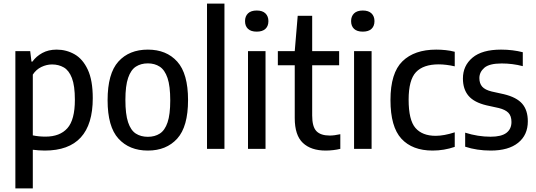

<svg xmlns="http://www.w3.org/2000/svg" viewBox="-20 -828 2984 1068"><path d="M65.5 220V-543.5H148L155 -485.5H160.5Q181 -514.5 215.2 -533.2Q249.5 -552 295 -552Q349 -552 394.8 -526Q440.5 -500 468.2 -440.8Q496 -381.5 496 -282Q496 9.5 229 9.5Q212.5 9.5 195 8.2Q177.5 7 162.5 5V220ZM233 -68Q313 -68 354.8 -114.8Q396.5 -161.5 396.5 -273Q396.5 -351.5 380 -394Q363.5 -436.5 334.8 -453Q306 -469.5 269.5 -469.5Q239.5 -469.5 210.2 -455.5Q181 -441.5 162.5 -413V-75Q195.5 -68 233 -68Z M802.5 9.5Q699.5 9.5 639 -56.8Q578.5 -123 578.5 -270.5Q578.5 -419 638.5 -485.5Q698.5 -552 802.5 -552Q906 -552 966 -485.2Q1026 -418.5 1026 -271.5Q1026 -123.5 965.8 -57Q905.5 9.5 802.5 9.5ZM802.5 -67Q841 -67 869 -85Q897 -103 912 -147Q927 -191 927 -269.5Q927 -349.5 911.8 -394.2Q896.5 -439 868.5 -457.2Q840.5 -475.5 802.5 -475.5Q764 -475.5 736 -457.5Q708 -439.5 692.8 -395.2Q677.5 -351 677.5 -272.5Q677.5 -192.5 692.5 -147.8Q707.5 -103 735.5 -85Q763.5 -67 802.5 -67Z M1131.5 0V-808H1228.5V0Z M1359.5 0V-543.5H1457V0ZM1408 -652Q1376 -652 1359.5 -667.5Q1343 -683 1343 -710.5Q1343 -737.5 1359.5 -753.5Q1376 -769.5 1408 -769.5Q1440 -769.5 1456.5 -753.5Q1473 -737.5 1473 -710.5Q1473 -683 1456.5 -667.5Q1440 -652 1408 -652Z M1791.5 9.5Q1710 9.5 1664.8 -33Q1619.5 -75.5 1619.5 -171.5V-465H1525.5V-543.5H1619.5L1636 -740H1716.5V-543.5H1866.5V-465H1716.5V-185.5Q1716.5 -123 1740.2 -98.5Q1764 -74 1814.5 -74Q1839 -74 1873 -81.5V0Q1855 4.5 1833.5 7Q1812 9.5 1791.5 9.5Z M1949.5 0V-543.5H2047V0ZM1998 -652Q1966 -652 1949.5 -667.5Q1933 -683 1933 -710.5Q1933 -737.5 1949.5 -753.5Q1966 -769.5 1998 -769.5Q2030 -769.5 2046.5 -753.5Q2063 -737.5 2063 -710.5Q2063 -683 2046.5 -667.5Q2030 -652 1998 -652Z M2386.5 9.5Q2273.5 9.5 2212.8 -56.5Q2152 -122.5 2152 -271.5Q2152 -422 2218.5 -487Q2285 -552 2406.5 -552Q2432.5 -552 2458.8 -549.2Q2485 -546.5 2509.5 -540V-459Q2486 -464.5 2463 -467.2Q2440 -470 2420.5 -470Q2335 -470 2294 -426.8Q2253 -383.5 2253 -273.5Q2253 -160 2291 -116.2Q2329 -72.5 2403.5 -72.5Q2449.5 -72.5 2509.5 -92V-11Q2450 9.5 2386.5 9.5Z M2710 9.5Q2632.5 9.5 2567.5 -12V-90Q2638.5 -67.5 2709 -67.5Q2769 -67.5 2797 -89Q2825 -110.5 2825 -149.5Q2825 -183 2808 -200.5Q2791 -218 2755 -227L2686.5 -242Q2617 -258.5 2586 -295.2Q2555 -332 2555 -391.5Q2555 -462.5 2608.2 -507.2Q2661.5 -552 2767 -552Q2800.5 -552 2830.8 -548.2Q2861 -544.5 2888 -537.5V-460Q2831 -475 2770.5 -475Q2702 -475 2674.2 -451Q2646.5 -427 2646.5 -393.5Q2646.5 -364 2662.2 -346Q2678 -328 2715 -319L2783 -304Q2853.5 -287 2884.8 -251Q2916 -215 2916 -153Q2916 -77 2862.2 -33.8Q2808.5 9.5 2710 9.5Z"/></svg>

Font: Encode Sans Semi Condensed Medium
Style: Regular
Weight: 500
Width: 4
Designer: Multiple Designers
Foundry: Impallari Type
Version: Version 3.000; ttfautohint (v1.8.3) -l 8 -r 50 -G 200 -x 14 